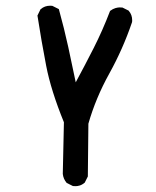

<svg xmlns="http://www.w3.org/2000/svg" viewBox="-20 -513 540 666"><path d="M154.3 -493.2Q157.2 -493.2 161.6 -492.7L184.1 -481.4Q202.6 -414.6 216.6 -350.6Q230.5 -286.6 242.7 -227.5Q273.9 -285.2 304.9 -346.2Q335.9 -407.2 361.8 -475.1Q371.6 -482.4 380.4 -484.9Q389.2 -487.3 394.8 -487.3Q400.4 -487.3 404.8 -486.8L426.3 -476.1L426.8 -475.1Q438.5 -461.9 438.5 -442.4Q438.5 -436.5 437.5 -434.6Q406.2 -342.8 359.1 -257.8Q312 -172.9 286.6 -84L284.7 99.1L273.9 120.6Q265.1 127.9 256.8 130.4Q248.5 132.8 242.9 132.8Q237.3 132.8 232.9 132.3L211.4 121.6Q199.7 107.9 197.8 90.3V89.8L201.7 -88.9Q156.7 -199.2 140.1 -285.2Q123.5 -371.1 109.9 -459L120.6 -481L121.6 -481.4Q134.8 -493.2 154.3 -493.2Z"/></svg>

Font: Bakudai
Style: Medium
Weight: 500
Version: Version 1.48